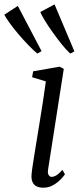

<svg xmlns="http://www.w3.org/2000/svg" viewBox="-88 -864 378 894"><path d="M113.5 10Q96 10 83 4Q70 -2 63.5 -16Q57 -30 59 -53Q60.5 -70 66 -105.5Q71.5 -141 79.2 -188.2Q87 -235.5 95.5 -287.8Q104 -340 112 -391.2Q120 -442.5 125.5 -485L61.5 -504.5L66.5 -532L189.5 -553.5L209 -543.5L136 -75.5Q133 -57 138.8 -48.8Q144.5 -40.5 152 -40.5Q162.5 -40.5 174.2 -47.5Q186 -54.5 202.5 -73L214.5 -52.5Q209 -44 194.8 -29Q180.5 -14 159.8 -2Q139 10 113.5 10ZM86 -614.5Q67 -630 43.5 -654.5Q20 -679 -3 -706Q-26 -733 -43.2 -757Q-60.5 -781 -68 -795.5L-5 -836.5L105.5 -626ZM239 -614.5Q220.5 -631.5 199.2 -658Q178 -684.5 157.5 -713.2Q137 -742 121.5 -767.2Q106 -792.5 99.5 -808L166 -843.5L258.5 -624.5Z"/></svg>

Font: Merriweather 48pt Light
Style: Italic
Weight: 300
Italic angle: -7.8°
Version: Version 2.101